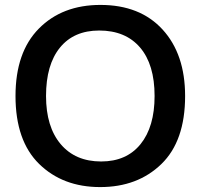

<svg xmlns="http://www.w3.org/2000/svg" viewBox="-20 -740 815 780"><path d="M387 20Q235 20 139 -74Q43 -168 43 -350Q43 -528 138 -624Q233 -720 388 -720Q549 -720 640.5 -620Q732 -520 732 -350Q732 -167 635.5 -73.5Q539 20 387 20ZM391 -84Q494 -84 551 -154.5Q608 -225 608 -350Q608 -478 549 -547Q490 -616 383 -616Q280 -616 223.5 -546.5Q167 -477 167 -350Q167 -225 226.5 -154.5Q286 -84 391 -84Z"/></svg>

Font: Moderustic Med
Style: Regular
Weight: 500
Designer: Tural Alisoy
Foundry: TAFT Foundry
Version: Version 2.110